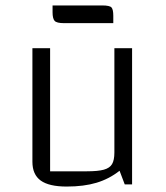

<svg xmlns="http://www.w3.org/2000/svg" viewBox="-20 -677 609 705"><path d="M465 0H438L419 -50Q381 -20 334.5 -6Q288 8 225 8Q160 8 129.5 -14Q99 -36 99 -83V-500H164V-48H299Q340 -48 361.5 -54Q383 -60 391.5 -74.5Q400 -89 400 -117V-500H465ZM173 -632V-657H355Q383 -657 389.5 -649.5Q396 -642 396 -619V-592H215Q188 -592 180.5 -600.5Q173 -609 173 -632Z"/></svg>

Font: Changa ExtraLight
Style: Regular
Weight: 275
Designer: Eduardo Rodriguez Tunni
Foundry: Eduardo Rodriguez Tunni
Version: Version 2.002; ttfautohint (v1.5) -l 8 -r 50 -G 200 -x 14 -H